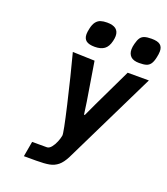

<svg xmlns="http://www.w3.org/2000/svg" viewBox="-162 -921 994 1141"><g transform="rotate(20 335.0 -350.0)"><path d="M140.5 10.5H233.5Q248 10.5 261.5 -6Q275 -22.5 284.2 -45.2Q293.5 -68 296.5 -86Q299.5 -101.5 260.5 -269.2Q221.5 -437 185 -574.5L324 -570L364 -324.5L375 -247H380L415.5 -323.5L533.5 -570H667.5L380 18.5Q360 58 337 76.8Q314 95.5 284 101.2Q254 107 201.5 107H123.5ZM225 -702Q225 -715.5 230 -738Q236 -766.5 248 -782Q260 -797.5 276.8 -803Q293.5 -808.5 317.5 -808.5Q392 -808.5 392 -750Q392 -735.5 387.5 -717.5Q378.5 -679.5 356.2 -663.5Q334 -647.5 296.5 -647.5Q259 -647.5 242 -660.8Q225 -674 225 -702ZM507 -708.5Q507 -724.5 512.5 -745Q519 -770.5 528.2 -784Q537.5 -797.5 553.8 -803Q570 -808.5 598.5 -808.5Q637 -808.5 653.5 -795.2Q670 -782 670 -754.5Q670 -737.5 664.5 -714Q658.5 -686 648.2 -671.8Q638 -657.5 621.8 -652.5Q605.5 -647.5 577 -647.5Q540.5 -647.5 523.8 -663.8Q507 -680 507 -708.5Z"/></g></svg>

Font: JuliaMono ExtraBold
Style: Italic
Weight: 800
Italic angle: -9°
Monospace: yes
Designer: cormullion
Foundry: corm
Version: Version 0.057; ttfautohint (v1.8.4)